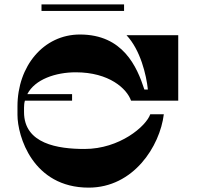

<svg xmlns="http://www.w3.org/2000/svg" viewBox="-20 -861 906 879"><path d="M548 -841H170V-811H548ZM327 -530C480 -530 561 -455 580 -400H796V-700H559C623 -632 650 -518 657 -451H641C607 -556 543 -703 346 -703C179 -703 60 -558 60 -374V-335C60 -239 129 -2 386 -2C591 -2 712 -191 730 -338H668C649 -283 528 -179 367 -179C246 -179 90 -202 90 -348V-368C90 -379 91 -390 94 -400H310V-430H105C140 -498 235 -530 327 -530Z"/></svg>

Font: Space Cowgirl Black
Style: Regular
Weight: 900
Designer: Valery Marier
Foundry: Valery Marier
Version: Version 1.000;hotconv 1.0.109;makeotfexe 2.5.65596